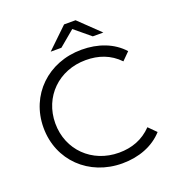

<svg xmlns="http://www.w3.org/2000/svg" viewBox="-156 -1003 1030 1131"><g transform="rotate(-20 359.5 -437.5)"><path d="M312 -757 410 -839 509 -757H575L446 -881H374L245 -757ZM418 6C522 6 614 -29 675 -97L628 -144C571 -85 501 -60 421 -60C252 -60 126 -184 126 -350C126 -517 252 -640 421 -640C501 -640 571 -616 628 -557L675 -604C614 -672 522 -706 419 -706C209 -706 52 -555 52 -350C52 -145 209 6 418 6Z"/></g></svg>

Font: Montserrat Z
Style: Regular
Weight: 400
Designer: Julieta Ulanovsky
Foundry: Julieta Ulanovsky
Version: Version 8.000